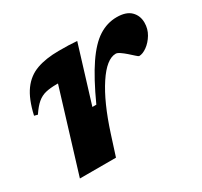

<svg xmlns="http://www.w3.org/2000/svg" viewBox="-117 -687 885 841"><g transform="rotate(-30 326.0 -266.0)"><path d="M190 -408.5H183.5Q150.5 -408.5 127.5 -403Q104.5 -397.5 85.5 -381.5Q66.5 -365.5 45.5 -334L28.5 -338.5Q45.5 -414 76 -455.8Q106.5 -497.5 153 -514Q199.5 -530.5 264 -530.5Q295.5 -530.5 314 -530Q332.5 -529.5 356 -527.5L269 -244H289Q337.5 -350.5 380.5 -413.8Q423.5 -477 466.2 -504.2Q509 -531.5 557.5 -531.5Q605 -531.5 628.2 -508.5Q651.5 -485.5 651.5 -450Q651.5 -418.5 635.8 -392.2Q620 -366 598.2 -350.2Q576.5 -334.5 558 -334.5Q555.5 -334.5 544 -345Q532.5 -355.5 520 -366.5Q507.5 -377.5 494.8 -386.2Q482 -395 474 -395Q427.5 -395 375.8 -316.5Q324 -238 280.5 -103L247.5 0H65Z"/></g></svg>

Font: Newsreader 6pt
Style: Bold Italic
Weight: 700
Italic angle: -17°
Designer: Hugues Gentile
Foundry: Production Type
Version: Version 1.003; ttfautohint (v1.8.3)